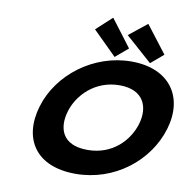

<svg xmlns="http://www.w3.org/2000/svg" viewBox="-114 -1236 1354 1364"><g transform="rotate(10 563.5 -554.5)"><path d="M186.9 -413C114.8 -172 230.9 15 519.6 15C801.1 15 1035.1 -172 1107.2 -413C1179.2 -654 1048.9 -840 775.4 -840C503.6 -840 259 -654 186.9 -413ZM389.9 -413C426.7 -536 545.8 -659 721.2 -659C897.9 -659 940.9 -536 904.2 -413C867.4 -290 755.6 -167 574.1 -167C387.7 -167 353.1 -290 389.9 -413ZM740.6 -928 649.8 -851 479 -1020 592.1 -1124ZM995.9 -928 905.1 -851 714.9 -1020 845.2 -1124Z"/></g></svg>

Font: Hussar
Style: BdSuprExtOblThree
Weight: 700
Foundry: Cannot Into Space Fonts
Version: Version 2.00